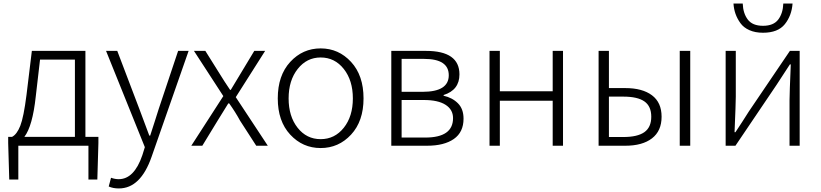

<svg xmlns="http://www.w3.org/2000/svg" viewBox="-20 -819 4614 1079"><path d="M117 -50H401V-484H205L181 -277Q163 -110 117 -50ZM460 -50H533V-15L527 190H477V0H83V190H32L26 -15V-50H48Q75 -64 94 -112Q113 -160 129 -286L159 -533H460Z M648 240Q615 240 591 229L604 180Q626 188 647 188Q734 188 780 53L794 8L576 -533H639L763 -207Q810 -79 819 -57H824Q833 -84 849.5 -136Q866 -188 872 -207L981 -533H1040L832 62Q770 240 648 240Z M1055 0 1235 -279 1070 -533H1134L1216 -402Q1241 -361 1273 -314H1277Q1283 -324 1330 -402L1409 -533H1470L1305 -273L1485 0H1420L1329 -141Q1303 -189 1268 -238H1263Q1253 -222 1233 -189.5Q1213 -157 1203 -141L1117 0Z M1541 -266Q1541 -395 1611 -471Q1681 -547 1782 -547Q1883 -547 1953 -471Q2023 -395 2023 -266Q2023 -138 1953 -62.5Q1883 13 1782 13Q1681 13 1611 -62.5Q1541 -138 1541 -266ZM1782 -496Q1704 -496 1653 -431.5Q1602 -367 1602 -266Q1602 -165 1652.5 -101Q1703 -37 1782 -37Q1861 -37 1912 -101Q1963 -165 1963 -266Q1963 -367 1912 -431.5Q1861 -496 1782 -496Z M2179 0V-533H2374Q2562 -533 2562 -401Q2562 -313 2473 -285V-281Q2522 -270 2553.5 -238.5Q2585 -207 2585 -152Q2585 -76 2530.5 -38Q2476 0 2380 0ZM2237 -303H2355Q2502 -303 2502 -396Q2502 -488 2364 -488H2237ZM2237 -46H2370Q2526 -46 2526 -155Q2526 -203 2484 -230Q2442 -257 2362 -257H2237Z M2731 0V-533H2789V-306H3086V-533H3144V0H3086V-253H2789V0Z M3344 0V-533H3402V-324H3494Q3590 -324 3644 -283.5Q3698 -243 3698 -163Q3698 -83 3644 -41.5Q3590 0 3494 0ZM3402 -49H3483Q3563 -49 3601.5 -76.5Q3640 -104 3640 -163Q3640 -222 3601.5 -249Q3563 -276 3483 -276H3402ZM3800 0V-533H3859V0Z M4058 0V-533H4115V-276Q4115 -242 4108 -76H4113Q4124 -92 4151 -134Q4178 -176 4188 -192L4419 -533H4474V0H4417V-256Q4417 -291 4424 -457H4419Q4404 -433 4344 -342L4113 0ZM4268 -635Q4224 -635 4191.5 -649.5Q4159 -664 4141 -689Q4123 -714 4113.5 -741Q4104 -768 4102 -799H4154Q4156 -744 4182.5 -709Q4209 -674 4268 -674Q4327 -674 4353.5 -709Q4380 -744 4382 -799H4434Q4429 -731 4390.5 -683Q4352 -635 4268 -635Z"/></svg>

Font: Noto Sans Korean Light
Style: Regular
Weight: 300
Designer: Ryoko NISHIZUKA  (kana & ideographs); Paul D. Hunt (Latin, Greek & Cyrillic); Wenlong ZHANG  (bopomofo); Sandoll Communi
Foundry: Adobe Systems Incorporated
Version: Version 1.000;PS 1;hotconv 1.0.78;makeotf.lib2.5.61930